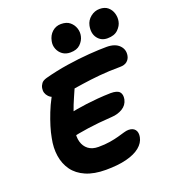

<svg xmlns="http://www.w3.org/2000/svg" viewBox="-167 -1068 1054 1195"><g transform="rotate(-20 359.5 -470.5)"><path d="M328 7Q250 7 196 -16.5Q142 -40 112 -81.5Q82 -123 73.5 -178Q65 -233 78 -295Q84 -329 96 -368Q108 -407 124.5 -449Q141 -491 163 -532Q182 -571 212.5 -592.5Q243 -614 278 -614Q291 -614 304 -606.5Q317 -599 324 -585.5Q331 -572 324 -552Q313 -526 295 -486Q277 -446 259.5 -396.5Q242 -347 231 -292Q222 -249 231.5 -215.5Q241 -182 266.5 -162.5Q292 -143 333 -143Q376 -143 409.5 -148.5Q443 -154 468 -161Q493 -168 511.5 -173.5Q530 -179 543 -179Q573 -179 587 -161Q601 -143 595 -112Q588 -76 555 -49Q522 -22 465 -7.5Q408 7 328 7ZM191 -252Q167 -247 156.5 -256Q146 -265 144.5 -282.5Q143 -300 147 -320Q153 -348 176 -370Q199 -392 228 -398Q257 -404 288 -409.5Q319 -415 354.5 -419.5Q390 -424 431 -427.5Q472 -431 518 -432Q561 -432 576 -415Q591 -398 585 -366Q577 -330 545.5 -311Q514 -292 474 -290Q426 -287 386 -283Q346 -279 312 -274Q278 -269 247.5 -263.5Q217 -258 191 -252ZM224 -525Q169 -525 145.5 -549.5Q122 -574 128 -607Q131 -623 141 -636.5Q151 -650 176 -657Q250 -677 328.5 -689Q407 -701 476 -706Q545 -711 592 -711Q648 -711 676 -682.5Q704 -654 696 -614Q692 -593 675.5 -579Q659 -565 628 -565Q556 -565 492.5 -559Q429 -553 376 -545Q323 -537 284.5 -531Q246 -525 224 -525ZM617 -759Q575 -759 551.5 -791Q528 -823 538 -872Q545 -905 572 -926.5Q599 -948 632 -948Q666 -948 686.5 -930.5Q707 -913 714.5 -886.5Q722 -860 717 -835Q712 -807 687.5 -783Q663 -759 617 -759ZM370 -755Q340 -755 319 -770Q298 -785 288 -810Q278 -835 284 -862Q291 -898 315.5 -920Q340 -942 374 -942Q411 -942 432.5 -924Q454 -906 462.5 -880Q471 -854 465 -828Q459 -800 436 -777.5Q413 -755 370 -755Z"/></g></svg>

Font: Shantell Sans
Style: Bold Italic
Weight: 700
Italic angle: -11°
Designer: Stephen Nixon, Anya Danilova, Shantell Martin
Foundry: Arrow Type
Version: Version 1.011;[c5ecc13dd]